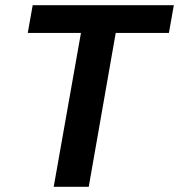

<svg xmlns="http://www.w3.org/2000/svg" viewBox="-20 -720 690 740"><path d="M187 0 292 -593H87L106 -700H650L631 -593H426L322 0Z"/></svg>

Font: DM Sans 20pt
Style: Bold Italic
Weight: 700
Italic angle: -10°
Version: Version 4.004;gftools[0.9.30]